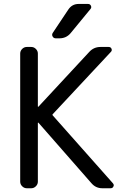

<svg xmlns="http://www.w3.org/2000/svg" viewBox="-20 -999 650 998"><path d="M437.5 -978.5Q448.2 -978.5 452.6 -969.2Q457 -960 450.2 -952.1L346.7 -826.2Q324.2 -799.8 289.1 -799.8H269.5Q258.8 -799.8 253.4 -809.6Q248 -819.3 254.9 -829.1L335 -949.2Q354.5 -978.5 388.7 -978.5ZM176.8 -445.3Q176.8 -444.3 177.7 -443.8Q178.7 -443.4 179.7 -444.3L444.3 -729.5Q467.8 -754.9 502 -754.9H544.9Q555.7 -754.9 559.6 -745.6Q563.5 -736.3 556.6 -729.5L253.9 -405.3Q251 -402.3 253.9 -399.4L566.4 -46.9Q571.3 -42 571.3 -36.1Q571.3 -33.2 569.3 -29.3Q565.4 -20.5 554.7 -20.5H511.7Q477.5 -20.5 455.1 -46.9L179.7 -361.3Q178.7 -361.3 177.7 -361.3Q176.8 -361.3 176.8 -359.4V-54.7Q176.8 -41 166.5 -30.8Q156.2 -20.5 142.6 -20.5H119.1Q105.5 -20.5 95.2 -30.8Q85 -41 85 -54.7V-720.7Q85 -734.4 95.2 -744.6Q105.5 -754.9 119.1 -754.9H142.6Q156.2 -754.9 166.5 -744.6Q176.8 -734.4 176.8 -720.7Z"/></svg>

Font: Gen Jyuu GothicL Regular
Style: Regular
Weight: 400
Designer: [Source Han Sans]
Ryoko NISHIZUKA  (kana & ideographs); Paul D. Hunt (Latin, Greek & Cyrillic); Wenlong ZHANG  (bopomofo
Version: Version 1.002.20150607